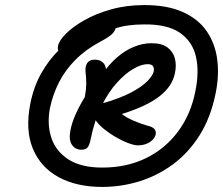

<svg xmlns="http://www.w3.org/2000/svg" viewBox="-20 -887 871 750"><path d="M379 -156.8Q279.2 -156.8 208.9 -195.1Q138.6 -233.4 108.3 -306.4Q78 -379.4 98.6 -483Q112 -549.4 141.3 -601Q170.6 -652.6 208.5 -689.8Q246.4 -727 285.6 -751.2Q324.8 -775.4 358.5 -786.7Q392.2 -798 413.4 -798Q425.4 -798 429.8 -794.1Q434.2 -790.2 432 -778.8Q429.6 -764.8 415.8 -752.4Q402 -740 372.2 -724.4Q314.8 -693.8 274.7 -653.4Q234.6 -613 210.4 -565.4Q186.2 -517.8 175.2 -465Q163.2 -403 180.2 -349.9Q197.2 -296.8 246.8 -264.6Q296.4 -232.4 379.6 -232.4Q474.8 -232.4 550.2 -269.2Q625.6 -306 675.7 -373.5Q725.8 -441 743.6 -532.6Q759 -609.4 744.9 -667.8Q730.8 -726.2 682 -759.4Q633.2 -792.6 543.2 -791.6Q476.4 -791.6 429.4 -775.8Q382.4 -760 345.9 -736.6Q309.4 -713.2 273.2 -687.6Q261.8 -680.4 251.4 -676.2Q241 -672 231.8 -672Q217.8 -672 210.7 -683Q203.6 -694 206.8 -708.6Q211 -728.6 237.6 -755.4Q264.2 -782.2 309 -807.8Q353.8 -833.4 413.8 -850.3Q473.8 -867.2 544 -867.2Q633.4 -867.2 693.7 -840.2Q754 -813.2 787 -765.7Q820 -718.2 828.4 -655.6Q836.8 -593 822.2 -521.8Q803 -427.6 759.9 -359Q716.8 -290.4 656.3 -245.6Q595.8 -200.8 524.8 -178.8Q453.8 -156.8 379 -156.8ZM297.6 -302.2Q273.6 -302.2 260.7 -321.9Q247.8 -341.6 255.2 -378.4Q259.8 -403.8 273.5 -436.1Q287.2 -468.4 311.2 -507.8Q316.6 -536 316.9 -557.9Q317.2 -579.8 314 -608.6Q312.4 -628.4 321.1 -641.2Q329.8 -654 350.6 -654Q372.2 -654 384.3 -640.5Q396.4 -627 395.4 -595.6L377.6 -594.8Q405 -634.8 436.7 -662.4Q468.4 -690 503 -704.1Q537.6 -718.2 571.8 -718.2Q612.4 -718.2 634.5 -701.4Q656.6 -684.6 663.2 -658.3Q669.8 -632 663.6 -602.6Q653.8 -550.8 603.9 -511.5Q554 -472.2 456 -441.6Q472.8 -428.4 498.1 -417.1Q523.4 -405.8 552.8 -397Q574.6 -392.2 582.4 -383.9Q590.2 -375.6 588.4 -363.4Q586 -351.2 576.4 -341.1Q566.8 -331 551.8 -325.1Q536.8 -319.2 518.8 -319.2Q505.4 -319.2 482.7 -327.4Q460 -335.6 434.3 -350.3Q408.6 -365 385.9 -383.3Q363.2 -401.6 350.6 -421.6Q344.4 -431.4 346.7 -444.5Q349 -457.6 356.9 -468.5Q364.8 -479.4 377.8 -482.6Q448 -502.4 491.5 -525.4Q535 -548.4 556 -570.3Q577 -592.2 580.4 -607.8Q583 -619.8 577.9 -628.1Q572.8 -636.4 556.8 -636.4Q532.6 -636.4 500.9 -618.1Q469.2 -599.8 436.2 -563.3Q403.2 -526.8 376.2 -472Q349.2 -417.2 334.6 -345.2Q329.4 -318.6 321.5 -310.4Q313.6 -302.2 297.6 -302.2Z"/></svg>

Font: Shantell Sans Light
Style: Italic
Weight: 300
Italic angle: -11°
Designer: Stephen Nixon, Anya Danilova, Shantell Martin
Foundry: Arrow Type
Version: Version 1.008;[ac192a2d6]